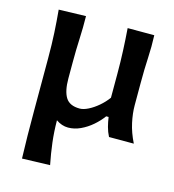

<svg xmlns="http://www.w3.org/2000/svg" viewBox="-111 -635 849 939"><g transform="rotate(15 313.0 -165.0)"><path d="M86.4 211.9Q84.5 153.3 83.7 95.9Q83 38.6 83 -27.8V-293.9Q83 -366.7 79.8 -423.1Q76.7 -479.5 71.3 -538.1L208.5 -542Q209.5 -483.4 206.8 -427Q204.1 -370.6 204.1 -308.6V-225.1Q204.1 -161.6 224.1 -129.4Q244.1 -97.2 295.4 -97.2Q314 -97.2 338.4 -109.4Q362.8 -121.6 387.2 -142.3Q411.6 -163.1 429.7 -188V-308.6Q429.7 -370.6 427.2 -425Q424.8 -479.5 420.4 -538.1H555.2Q557.6 -480 554.4 -423.1Q551.3 -366.2 551.3 -293.9V-182.1Q551.3 -142.1 561.3 -95.7Q571.3 -49.3 595.7 0H470.2Q458.5 -22.9 452.4 -46.4Q446.3 -69.8 442.9 -94.2H430.7Q411.6 -67.9 384.8 -44.7Q357.9 -21.5 326.9 -7.1Q295.9 7.3 264.2 7.3Q232.4 7.3 203.1 -13.2Q203.6 46.4 210 98.6Q216.3 150.9 227.5 207.5Z"/></g></svg>

Font: Pinar SemiBold
Style: Regular
Weight: 600
Designer: Amin Abedi
Version: Version 3.000